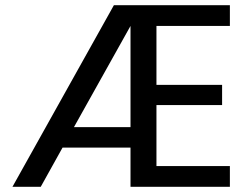

<svg xmlns="http://www.w3.org/2000/svg" viewBox="-20 -720 962 740"><path d="M28 0 419 -700H866V-620H583V-393H836V-315H583V-80H866V0H483V-151H221L137 0ZM483 -620 265 -230H483Z"/></svg>

Font: AWOL-DM Medium
Style: Regular
Weight: 500
Designer: Colophon Foundry, Jonny Pinhorn, Mikhail Sharanda
Foundry: Colophon Foundry
Version: Version 1.000;Glyphs 3.2.3 (3260)